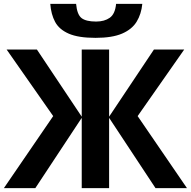

<svg xmlns="http://www.w3.org/2000/svg" viewBox="-20 -969 983 989"><path d="M254 -371 14 -714H170L401 -368V-714H542V-368L773 -714H929L689 -371L943 0H781L542 -362V0H401V-362L162 0H0ZM713 -949Q708 -897 684 -857.5Q660 -818 609 -796Q558 -774 472 -774Q384 -774 334.5 -795.5Q285 -817 264 -856Q243 -895 239 -949H372Q377 -894 400 -876Q423 -858 475 -858Q518 -858 545.5 -877.5Q573 -897 578 -949Z"/></svg>

Font: Noto Sans IKEA
Style: Bold
Weight: 600
Designer: Monotype Design Team
Foundry: Monotype Imaging Inc.
Version: Version 2.001